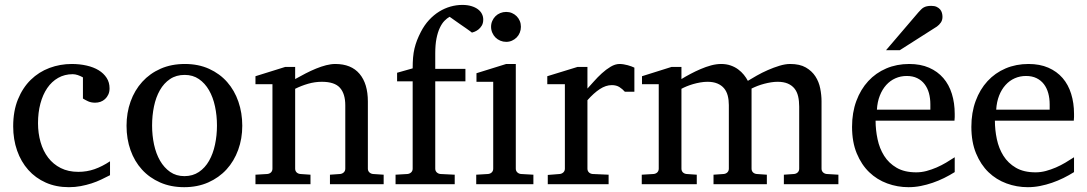

<svg xmlns="http://www.w3.org/2000/svg" viewBox="-20 -757 4468 789"><path d="M432.1 -37.1Q415 -28.3 396.2 -19.3Q377.4 -10.3 356.2 -3.4Q335 3.4 311.8 7.8Q288.6 12.2 263.2 12.2Q210.4 12.2 168.2 -6.6Q126 -25.4 96.2 -58.8Q66.4 -92.3 50.3 -138.2Q34.2 -184.1 34.2 -237.8Q34.2 -300.8 53.7 -348.6Q73.2 -396.5 106.4 -429Q139.6 -461.4 183.3 -477.8Q227.1 -494.1 274.9 -494.1Q307.6 -494.1 336.2 -487.5Q364.7 -481 385.5 -468.3Q406.2 -455.6 418.2 -437Q430.2 -418.5 430.2 -394Q430.2 -379.4 425 -368.4Q419.9 -357.4 411.6 -349.9Q403.3 -342.3 392.8 -338.6Q382.3 -335 371.1 -335Q354.5 -335 342.3 -340.6Q330.1 -346.2 320.8 -352.1V-439Q310.5 -444.8 299.6 -448.5Q288.6 -452.1 278.8 -452.1Q245.6 -452.1 219 -437Q192.4 -421.9 174.1 -395Q155.8 -368.2 146 -331.3Q136.2 -294.4 136.2 -251Q136.2 -209.5 146.7 -172.9Q157.2 -136.2 178 -109.1Q198.7 -82 229.7 -66.4Q260.7 -50.8 301.8 -50.8Q336.9 -50.8 368.4 -61.8Q399.9 -72.8 432.1 -94.2Z M871.6 -241.2Q871.6 -282.2 863.5 -319.8Q855.5 -357.4 838.9 -386.2Q822.3 -415 797.4 -432.1Q772.5 -449.2 738.8 -449.2Q704.1 -449.2 678.7 -432.1Q653.3 -415 637 -386.2Q620.6 -357.4 612.8 -319.8Q605 -282.2 605 -241.2Q605 -200.7 613 -163.1Q621.1 -125.5 637.7 -96.7Q654.3 -67.9 679.2 -50.5Q704.1 -33.2 737.8 -33.2Q772 -33.2 797.4 -50.3Q822.8 -67.4 839.1 -96.2Q855.5 -125 863.5 -162.6Q871.6 -200.2 871.6 -241.2ZM975.6 -240.2Q975.6 -187 958.7 -140.9Q941.9 -94.7 910.9 -60.8Q879.9 -26.9 835.7 -7.3Q791.5 12.2 736.8 12.2Q682.1 12.2 638.2 -7.1Q594.2 -26.4 563.5 -60.1Q532.7 -93.8 516.4 -139.9Q500 -186 500 -240.2Q500 -293.5 516.6 -339.8Q533.2 -386.2 564.5 -420.7Q595.7 -455.1 639.9 -474.6Q684.1 -494.1 739.7 -494.1Q795.4 -494.1 839.4 -474.1Q883.3 -454.1 913.6 -419.7Q943.8 -385.3 959.7 -339.1Q975.6 -293 975.6 -240.2Z M1335.9 0V-39.1L1377.9 -42Q1386.7 -43 1392.8 -48.8Q1398.9 -54.7 1398.9 -64V-324.2Q1398.9 -371.6 1377 -396.2Q1355 -420.9 1302.7 -420.9Q1273.9 -420.9 1246.1 -412.8Q1218.3 -404.8 1192.9 -392.1V-64Q1192.9 -54.7 1198.7 -48.8Q1204.6 -43 1213.9 -42L1255.9 -39.1V0H1029.8V-39.1L1078.6 -42Q1087.9 -43 1093.8 -48.8Q1099.6 -54.7 1099.6 -64V-411.1H1029.8V-443.8L1151.9 -481.9H1192.9V-432.1Q1213.9 -443.8 1235.6 -455.1Q1257.3 -466.3 1278.8 -475.1Q1300.3 -483.9 1320.3 -489Q1340.3 -494.1 1357.9 -494.1Q1423.3 -494.1 1457.5 -453.6Q1491.7 -413.1 1491.7 -339.8V-64Q1491.7 -54.7 1497.8 -48.8Q1503.9 -43 1512.7 -42L1556.6 -39.1V0Z M1965.8 -676.8Q1965.8 -661.6 1959.7 -651.6Q1953.6 -641.6 1945.6 -635.5Q1937.5 -629.4 1929.9 -626.5Q1922.4 -623.5 1919.4 -623Q1918.5 -624 1911.4 -629.2Q1904.3 -634.3 1894.3 -641.4Q1884.3 -648.4 1872.8 -656.2Q1861.3 -664.1 1851.6 -671.1Q1841.8 -678.2 1835 -682.9Q1828.1 -687.5 1827.6 -688Q1816.9 -682.1 1806.4 -671.4Q1795.9 -660.6 1787.4 -642.6Q1778.8 -624.5 1773.7 -598.9Q1768.6 -573.2 1768.6 -538.1V-474.1H1892.6V-422.9H1768.6V-64Q1768.6 -54.7 1774.7 -48.8Q1780.8 -43 1789.6 -42L1848.6 -39.1V0H1605.5V-39.1L1654.8 -42Q1663.6 -43 1669.7 -48.8Q1675.8 -54.7 1675.8 -64V-422.9H1611.8V-458L1675.8 -476.1Q1675.8 -501 1677.5 -520.8Q1679.2 -540.5 1683.3 -557.9Q1687.5 -575.2 1693.8 -591.6Q1700.2 -607.9 1709.5 -626Q1724.1 -654.3 1743.4 -675Q1762.7 -695.8 1784.9 -709.5Q1807.1 -723.1 1831.3 -730Q1855.5 -736.8 1879.9 -736.8Q1900.9 -736.8 1917 -731.9Q1933.1 -727.1 1944.1 -718.8Q1955.1 -710.4 1960.4 -699.7Q1965.8 -689 1965.8 -676.8Z M1937 0V-39.1L1985.8 -42Q1995.1 -43 2001 -48.8Q2006.8 -54.7 2006.8 -64V-420.9H1938V-456.1L2060.1 -494.1H2099.6V-64Q2099.6 -54.7 2105.7 -48.8Q2111.8 -43 2120.6 -42L2171.9 -39.1V0ZM2120.6 -647Q2120.6 -634.3 2116 -622.8Q2111.3 -611.3 2103 -603Q2094.7 -594.7 2083.7 -589.8Q2072.8 -585 2060.1 -585Q2047.4 -585 2035.9 -589.8Q2024.4 -594.7 2016.1 -603Q2007.8 -611.3 2002.9 -622.8Q1998 -634.3 1998 -647Q1998 -659.7 2002.9 -670.9Q2007.8 -682.1 2016.1 -690.4Q2024.4 -698.7 2035.9 -703.4Q2047.4 -708 2060.1 -708Q2072.8 -708 2083.7 -703.4Q2094.7 -698.7 2103 -690.4Q2111.3 -682.1 2116 -670.9Q2120.6 -659.7 2120.6 -647Z M2547.9 -379.9Q2538.1 -391.1 2525.4 -399.2Q2512.7 -407.2 2494.1 -407.2Q2469.7 -407.2 2444.8 -390.9Q2419.9 -374.5 2394 -345.2V-64Q2394 -54.7 2399.9 -48.8Q2405.8 -43 2415 -42L2481 -39.1V0H2231V-38.1L2280.3 -42Q2289.1 -43 2295.2 -48.8Q2301.3 -54.7 2301.3 -64V-411.1H2229V-443.8L2353 -481.9H2394V-393.1Q2404.8 -404.8 2420.2 -422.1Q2435.5 -439.5 2453.1 -455.6Q2470.7 -471.7 2489.5 -482.9Q2508.3 -494.1 2525.9 -494.1Q2533.7 -494.1 2542.5 -492.7Q2551.3 -491.2 2559.6 -489Q2567.9 -486.8 2575 -484.1Q2582 -481.4 2586.9 -479V-379.9Z M3201.2 0V-39.1L3243.2 -42Q3252.4 -43 3258.3 -48.8Q3264.2 -54.7 3264.2 -64V-318.8Q3264.2 -342.3 3259.8 -361.1Q3255.4 -379.9 3244.9 -393.1Q3234.4 -406.2 3217.3 -413.6Q3200.2 -420.9 3175.3 -420.9Q3162.6 -420.9 3148.7 -418.7Q3134.8 -416.5 3120.8 -412.8Q3106.9 -409.2 3093.5 -404.1Q3080.1 -398.9 3068.4 -393.1V-64Q3068.4 -54.7 3074.2 -48.8Q3080.1 -43 3089.4 -42L3131.3 -39.1V0H2912.1V-39.1L2954.1 -42Q2963.4 -43 2969.2 -48.8Q2975.1 -54.7 2975.1 -64V-325.2Q2975.1 -346.2 2970.5 -364Q2965.8 -381.8 2955.3 -394.3Q2944.8 -406.7 2928 -413.8Q2911.1 -420.9 2887.2 -420.9Q2873 -420.9 2857.7 -418.2Q2842.3 -415.5 2828.1 -411.4Q2814 -407.2 2801.5 -402.1Q2789.1 -397 2780.3 -392.1V-64Q2780.3 -54.7 2786.1 -48.8Q2792 -43 2801.3 -42L2843.3 -39.1V0H2617.2V-39.1L2666 -42Q2675.3 -43 2681.2 -48.8Q2687 -54.7 2687 -64V-411.1H2618.2V-443.8L2739.3 -481.9H2780.3V-432.1Q2796.9 -442.4 2817.1 -453.1Q2837.4 -463.9 2858.9 -473.1Q2880.4 -482.4 2902.1 -488.3Q2923.8 -494.1 2943.4 -494.1Q2964.8 -494.1 2982.4 -488Q3000 -481.9 3013.4 -471.9Q3026.9 -461.9 3036.9 -449.5Q3046.9 -437 3053.2 -424.8Q3068.4 -434.1 3089.8 -446.3Q3111.3 -458.5 3135.3 -469Q3159.2 -479.5 3183.1 -486.8Q3207 -494.1 3227.1 -494.1Q3266.6 -494.1 3291.5 -479.7Q3316.4 -465.3 3330.8 -443.1Q3345.2 -420.9 3350.6 -393.6Q3356 -366.2 3356 -340.8V-64Q3356 -54.7 3362.1 -48.8Q3368.2 -43 3377 -42L3425.3 -39.1V0Z M3903.3 -49.8Q3882.3 -36.6 3859.6 -25.4Q3836.9 -14.2 3812.7 -5.9Q3788.6 2.4 3763.7 7.3Q3738.8 12.2 3713.4 12.2Q3668 12.2 3626 -3.2Q3584 -18.6 3552 -49.3Q3520 -80.1 3500.7 -126.7Q3481.4 -173.3 3481.4 -235.8Q3481.4 -294.4 3499 -342Q3516.6 -389.6 3547.9 -423.6Q3579.1 -457.5 3622.1 -475.8Q3665 -494.1 3716.3 -494.1Q3762.7 -494.1 3797.9 -478.8Q3833 -463.4 3856.4 -436.3Q3879.9 -409.2 3891.6 -371.3Q3903.3 -333.5 3903.3 -289.1V-275.9Q3903.3 -268.1 3902.3 -261.2H3578.1Q3578.1 -223.1 3586.2 -185.1Q3594.2 -147 3613.3 -116.7Q3632.3 -86.4 3664.6 -67.6Q3696.8 -48.8 3745.1 -48.8Q3766.6 -48.8 3787.6 -54.4Q3808.6 -60.1 3828.9 -68.8Q3849.1 -77.6 3867.7 -88.6Q3886.2 -99.6 3903.3 -110.8ZM3803.2 -328.1Q3803.2 -353 3797.4 -374.3Q3791.5 -395.5 3779.5 -411.1Q3767.6 -426.8 3749.3 -435.8Q3731 -444.8 3706.1 -444.8Q3681.2 -444.8 3659.7 -435.3Q3638.2 -425.8 3621.8 -407.7Q3605.5 -389.6 3595.5 -364Q3585.4 -338.4 3583.5 -306.2H3803.2ZM3853 -688Q3853 -674.3 3846.4 -664.6Q3839.8 -654.8 3830.1 -647.9L3677.7 -550.8H3621.1L3753.9 -706.1Q3759.8 -712.4 3764.6 -717.5Q3769.5 -722.7 3775.4 -726.1Q3781.2 -729.5 3788.8 -731.2Q3796.4 -732.9 3807.1 -732.9Q3820.3 -732.9 3829.1 -728.8Q3837.9 -724.6 3843.3 -718.3Q3848.6 -711.9 3850.8 -703.9Q3853 -695.8 3853 -688Z M4393.6 -49.8Q4372.6 -36.6 4349.9 -25.4Q4327.1 -14.2 4303 -5.9Q4278.8 2.4 4253.9 7.3Q4229 12.2 4203.6 12.2Q4158.2 12.2 4116.2 -3.2Q4074.2 -18.6 4042.2 -49.3Q4010.3 -80.1 3991 -126.7Q3971.7 -173.3 3971.7 -235.8Q3971.7 -294.4 3989.3 -342Q4006.8 -389.6 4038.1 -423.6Q4069.3 -457.5 4112.3 -475.8Q4155.3 -494.1 4206.5 -494.1Q4252.9 -494.1 4288.1 -478.8Q4323.2 -463.4 4346.7 -436.3Q4370.1 -409.2 4381.8 -371.3Q4393.6 -333.5 4393.6 -289.1V-275.9Q4393.6 -268.1 4392.6 -261.2H4068.4Q4068.4 -223.1 4076.4 -185.1Q4084.5 -147 4103.5 -116.7Q4122.6 -86.4 4154.8 -67.6Q4187 -48.8 4235.4 -48.8Q4256.8 -48.8 4277.8 -54.4Q4298.8 -60.1 4319.1 -68.8Q4339.4 -77.6 4357.9 -88.6Q4376.5 -99.6 4393.6 -110.8ZM4293.5 -328.1Q4293.5 -353 4287.6 -374.3Q4281.7 -395.5 4269.8 -411.1Q4257.8 -426.8 4239.5 -435.8Q4221.2 -444.8 4196.3 -444.8Q4171.4 -444.8 4149.9 -435.3Q4128.4 -425.8 4112.1 -407.7Q4095.7 -389.6 4085.7 -364Q4075.7 -338.4 4073.7 -306.2H4293.5Z"/></svg>

Font: BabelStone Ogham Bound
Style: Italic
Weight: 400
Italic angle: -30°
Designer: Andrew West
Foundry: BabelStone
Version: Version 2.02 March 14, 2022